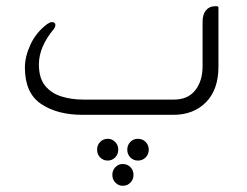

<svg xmlns="http://www.w3.org/2000/svg" viewBox="-20 -369 794 617"><path d="M537 0H245Q164 0 112 -35Q60 -70 60 -152Q60 -187 78 -226Q96 -265 132 -292Q136 -294 139.5 -296Q143 -298 147 -298Q158 -298 158 -288Q158 -283 154 -277Q105 -219 105 -162Q105 -118 125 -93.5Q145 -69 177.5 -59Q210 -49 247 -49H539Q584 -49 607.5 -79Q631 -109 631 -156V-299Q631 -323 642 -336Q653 -349 671 -349H676Q682 -349 682 -344V-155Q682 -81 642 -40.5Q602 0 537 0ZM326 77Q340 77 350 87Q360 97 360 112Q360 127 350 137Q340 147 326 147Q312 147 302 137Q292 127 292 112Q292 97 302 87Q312 77 326 77ZM423 77Q438 77 448 87Q458 97 458 112Q458 127 448 137Q438 147 423 147Q409 147 399 137Q389 127 389 112Q389 97 399 87Q409 77 423 77ZM374 158Q389 158 399 168Q409 178 409 193Q409 208 399 218Q389 228 374 228Q361 228 351 218Q341 208 341 193Q341 178 351 168Q361 158 374 158Z"/></svg>

Font: Zain Light
Style: Regular
Weight: 300
Designer: Zain,Boutros
Foundry: Mobile Telecommunications Company (Zain), 2024
Version: Version 1.51; ttfautohint (v1.8.4)